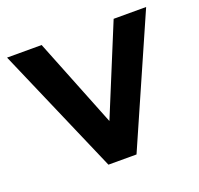

<svg xmlns="http://www.w3.org/2000/svg" viewBox="-96 -591 721 694"><g transform="rotate(-20 264.5 -244.5)"><path d="M209 0 -3 -489H130L281 -110H251L407 -489H532L317 0Z"/></g></svg>

Font: Nunito Sans 12pt ExtraLight
Style: Bold
Weight: 700
Version: Version 3.101;gftools[0.9.27]